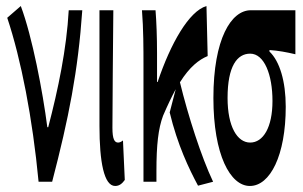

<svg xmlns="http://www.w3.org/2000/svg" viewBox="-20 -603 1006 637"><path d="M108 0H153C208 -211 239 -367 253 -569H208C201 -441 173 -307 140 -181H137C122 -298 87 -482 49 -583L4 -544C50 -406 88 -211 108 0Z M362 14C377 14 386 5 394 -6L388 -137C382 -132 376 -130 372 -130C360 -130 353 -141 353 -179C353 -269 355 -439 356 -569H310V-185C310 -66 325 14 362 14Z M456 -392V0H499V-35C499 -122 505 -176 521 -219C536 -254 550 -283 563 -307L543 -230C569 -122 607 -43 637 13L687 0C648 -82 604 -219 577 -330C609 -381 640 -405 669 -417L665 -583C607 -566 546 -459 503 -331H501V-427C501 -481 499 -532 496 -569H451C456 -508 456 -437 456 -392Z M809 14C876 14 928 -87 928 -249C928 -333 908 -400 874 -432V-437C904 -435 930 -430 960 -423V-569H812C747 -569 688 -474 688 -278C688 -89 744 14 809 14ZM735 -278C735 -384 767 -425 810 -425C857 -425 884 -355 884 -268C884 -180 853 -130 810 -130C767 -130 735 -183 735 -278Z"/></svg>

Font: 寒蝉无机体 CompactMedium
Style: Regular
Weight: 500
Width: 3
Designer: ChillTanhei {Warren2060}; 
Source Han Sans {Ryoko NISHIZUKA 西塚涼子 (kana, bopomofo & ideographs); Paul D. Hunt (Latin, Gre
Foundry: ChillType&Adobe
Version: Version 1.000;Glyphs 3.1.1 (3135)